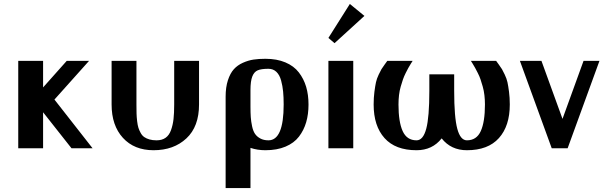

<svg xmlns="http://www.w3.org/2000/svg" viewBox="-20 -746 3041 966"><path d="M71.8 0ZM196.8 -306.2 315.9 -439.9H428.2L253.9 -245.1L445.8 0H339.8L196.8 -181.2V0H71.8V-439.9H196.8Z M666.5 -439.9V-220.2Q666.5 -192.9 667 -175.3Q667.5 -157.7 669.9 -136.7Q672.4 -115.7 676.5 -102.8Q680.7 -89.8 688 -76.7Q695.3 -63.5 706.1 -56.2Q716.8 -48.8 732.2 -44.4Q747.6 -40 767.6 -40Q794.9 -40 813 -52.7Q831.1 -65.4 840.3 -91.1Q849.6 -116.7 853 -146.7Q856.4 -176.8 856.4 -220.2V-439.9H981.4V-220.2Q981.4 -108.9 917.7 -49.6Q854 9.8 752.4 9.8Q655.3 9.8 598.4 -52.5Q541.5 -114.7 541.5 -220.2V-439.9Z M1240.2 -2V200.2H1115.2V-259.8Q1115.2 -307.1 1126.7 -342.3Q1138.2 -377.4 1156.5 -397.7Q1174.8 -418 1202.1 -430.2Q1229.5 -442.4 1255.9 -446.3Q1282.2 -450.2 1315.4 -450.2Q1373 -450.2 1415.8 -432.1Q1458.5 -414.1 1483.4 -381.8Q1508.3 -349.6 1520.3 -309.3Q1532.2 -269 1532.2 -220.2Q1532.2 -171.4 1520.5 -131.1Q1508.8 -90.8 1484.1 -58.6Q1459.5 -26.4 1416.5 -8.3Q1373.5 9.8 1315.4 9.8Q1274.9 9.8 1240.2 -2ZM1240.2 -210Q1240.2 -178.2 1241.7 -156.5Q1243.2 -134.8 1248.3 -110.8Q1253.4 -86.9 1262.9 -72.8Q1272.5 -58.6 1289.6 -49.3Q1306.6 -40 1330.6 -40Q1407.2 -40 1407.2 -220.2Q1407.2 -256.8 1404.5 -284.9Q1401.9 -313 1394.3 -341.1Q1386.7 -369.1 1370.6 -384.5Q1354.5 -399.9 1330.6 -399.9Q1294.4 -399.9 1276.4 -392.1Q1258.3 -384.3 1249.3 -361.1Q1240.2 -337.9 1240.2 -292Z M1632.3 0ZM1632.3 0ZM1632.3 -439.9H1757.3V0H1632.3ZM1632.3 -528.8ZM1632.3 -528.8ZM1740.2 -726.1 1813.5 -666 1663.1 -528.8 1632.3 -555.2Z M2265.1 -372.1V-289.1Q2265.1 -155.8 2280.8 -97.9Q2296.4 -40 2329.1 -40Q2377.9 -40 2398.9 -86.4Q2419.9 -132.8 2419.9 -220.2Q2419.9 -244.1 2417.2 -267.1Q2414.6 -290 2408.7 -310.5Q2402.8 -331.1 2397.7 -346.4Q2392.6 -361.8 2383.8 -378.9Q2375 -396 2370.8 -403.8Q2366.7 -411.6 2358.2 -425.3Q2349.6 -439 2349.1 -439.9H2476.1Q2477.1 -438.5 2489.3 -421.6Q2501.5 -404.8 2505.6 -397.9Q2509.8 -391.1 2519.5 -370.6Q2529.3 -350.1 2533.2 -332Q2537.1 -314 2541 -284.2Q2544.9 -254.4 2544.9 -220.2Q2544.9 -112.3 2490.2 -51.3Q2435.5 9.8 2329.1 9.8Q2249 9.8 2202.1 -49.8Q2155.3 9.8 2075.7 9.8Q1969.2 9.8 1914.6 -51.3Q1859.9 -112.3 1859.9 -220.2Q1859.9 -254.4 1863.8 -284.2Q1867.7 -314 1871.6 -332Q1875.5 -350.1 1885.3 -370.6Q1895 -391.1 1899.2 -397.9Q1903.3 -404.8 1915.5 -421.6Q1927.7 -438.5 1928.7 -439.9H2056.2Q2055.2 -438.5 2046.9 -425.3Q2038.6 -412.1 2034.2 -403.8Q2029.8 -395.5 2021.2 -378.7Q2012.7 -361.8 2007.3 -346.2Q2002 -330.6 1996.1 -310.3Q1990.2 -290 1987.5 -267.1Q1984.9 -244.1 1984.9 -220.2Q1984.9 -132.8 2005.9 -86.4Q2026.9 -40 2075.7 -40Q2108.9 -40 2124.5 -98.1Q2140.1 -156.2 2140.1 -289.1V-372.1Z M2595.7 0ZM2810.1 -147.9 2916 -439.9H2996.1L2835.9 0H2755.9L2595.7 -439.9H2704.1Z"/></svg>

Font: Pfennig
Style: Bold
Weight: 700
Version: Version 20120410 ; ttfautohint (v0.8)